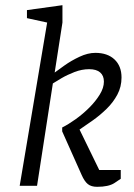

<svg xmlns="http://www.w3.org/2000/svg" viewBox="-20 -717 517 741"><path d="M355 4Q332 4 319 -6.5Q306 -17 295 -42L220 -210V-225Q244 -237 272 -257Q300 -277 324.5 -301.5Q349 -326 365 -352Q381 -378 381 -402Q381 -425 366.5 -437.5Q352 -450 324 -450Q296 -450 267.5 -439Q239 -428 217 -415Q195 -402 184 -395L123 0H56L162 -630L84 -647V-678L221 -697V-630L191 -437Q203 -446 229 -464.5Q255 -483 287 -498Q319 -513 348 -513Q395 -513 422 -487.5Q449 -462 449 -418Q449 -382 433 -352Q417 -322 392 -297.5Q367 -273 339 -253Q311 -233 287 -217L363 -61H446V-27Q444 -25 421.5 -10.5Q399 4 355 4Z"/></svg>

Font: Faustina Light
Style: Italic
Weight: 300
Italic angle: -8°
Designer: Alfonso Garcia
Foundry: http://www.omnibus-type.com
Version: Version 1.200